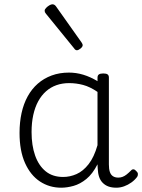

<svg xmlns="http://www.w3.org/2000/svg" viewBox="-20 -857 663 894"><path d="M265 17Q210 17 166 -12Q122 -41 96.5 -98Q71 -155 71 -238Q71 -288 80.5 -331Q90 -374 109 -408.5Q128 -443 156 -467.5Q184 -492 220.5 -505.5Q257 -519 301 -519Q335 -519 368 -509Q401 -499 434 -479V-495Q434 -506 440.5 -510.5Q447 -515 461 -515Q475 -515 481 -510.5Q487 -506 487 -496V-91Q487 -70 491.5 -56.5Q496 -43 506 -36.5Q516 -30 531 -30Q541 -30 550.5 -33.5Q560 -37 569.5 -44.5Q579 -52 590 -63Q595 -69 601.5 -68.5Q608 -68 614 -61Q621 -55 622 -48Q623 -41 619 -34Q608 -19 592 -7.5Q576 4 558 10.5Q540 17 522 17Q501 17 485.5 11.5Q470 6 458.5 -5.5Q447 -17 441.5 -33.5Q436 -50 435 -72Q435 -76 434.5 -81.5Q434 -87 434 -92Q411 -47 382 -23.5Q353 0 322.5 8.5Q292 17 265 17ZM127 -242Q127 -180 143.5 -133Q160 -86 192.5 -59.5Q225 -33 274 -33Q306 -33 336.5 -46.5Q367 -60 392.5 -92.5Q418 -125 434 -181V-429Q399 -453 367 -461.5Q335 -470 302 -470Q270 -470 243 -460.5Q216 -451 194.5 -432Q173 -413 158 -385.5Q143 -358 135 -322Q127 -286 127 -242ZM338 -623Q335 -623 331.5 -625Q328 -627 325 -632L194 -793Q190 -798 189 -800.5Q188 -803 188 -808Q188 -813 194.5 -820Q201 -827 209.5 -832Q218 -837 224 -837Q234 -837 241 -827L360 -659Q363 -654 364 -651.5Q365 -649 365 -647Q365 -639 355 -631Q345 -623 338 -623Z"/></svg>

Font: Playwrite US Modern ExtraLight
Style: Regular
Weight: 250
Designer: Veronika Burian, José Scaglione
Foundry: TypeTogether
Version: Version 1.003